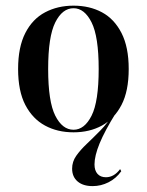

<svg xmlns="http://www.w3.org/2000/svg" viewBox="-20 -447 509 665"><path d="M300.8 197.6Q267.7 197.6 248.8 181.5Q229.8 165.3 229.8 137.1Q229.8 112.9 244 92.7Q258.1 72.6 280.2 51.6Q302.4 30.6 327.4 5.2Q352.4 -20.2 375 -56.5L382.3 -57.3Q342.7 6.5 325 49.6Q307.3 92.7 307.3 122.6Q307.3 143.5 317.7 155.2Q328.2 166.9 346.8 166.9Q375 166.9 396 138.7L400 146Q382.3 171 356 184.3Q329.8 197.6 300.8 197.6ZM234.7 11.3Q179 11.3 135.9 -12.1Q92.7 -35.5 67.7 -83.5Q42.7 -131.5 42.7 -208.1Q42.7 -283.9 67.7 -332.7Q92.7 -381.5 136.3 -404.4Q179.8 -427.4 234.7 -427.4Q290.3 -427.4 333.1 -404.4Q375.8 -381.5 400.8 -332.7Q425.8 -283.9 425.8 -208.1Q425.8 -131.5 400.8 -83.5Q375.8 -35.5 333.1 -12.1Q290.3 11.3 234.7 11.3ZM234.7 2.4Q272.6 2.4 297.2 -46.4Q321.8 -95.2 321.8 -208.1Q321.8 -320.2 297.2 -369.4Q272.6 -418.5 234.7 -418.5Q196 -418.5 171.4 -369.4Q146.8 -320.2 146.8 -208.1Q146.8 -95.2 171.4 -46.4Q196 2.4 234.7 2.4Z"/></svg>

Font: Playfair 144pt SemiCondensed SemiBold
Style: Regular
Weight: 600
Width: 4
Designer: Claus Eggers Sørensen
Foundry: Claus Eggers Sørensen
Version: Version 2.203